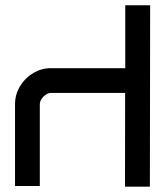

<svg xmlns="http://www.w3.org/2000/svg" viewBox="-20 -701 634 723"><path d="M450.7 2Q450.7 -174.8 451.2 -351.1H171.4Q157.7 -351.1 143.8 -337.2Q129.9 -323.2 129.9 -308.6V-0.5H36.6V-308.6Q36.6 -345.2 55.7 -376.7Q74.7 -408.2 105.7 -426.3Q136.7 -444.3 171.4 -444.3H451.7V-681.2H545.4L544.4 2Z"/></svg>

Font: GokturkKurgu
Style: Regular
Weight: 400
Designer: facebook.com/biligbitig
Foundry: facebook.com/biligbitig
Version: Version 1.0